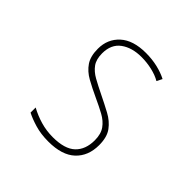

<svg xmlns="http://www.w3.org/2000/svg" viewBox="-148 -662 797 797"><g transform="rotate(45 250.0 -263.5)"><path d="M244 10Q200 10 165 -0.5Q130 -11 107 -23V-53Q138 -36 172.5 -26Q207 -16 244 -16Q314 -16 345.5 -46Q377 -76 377 -130Q377 -167 361 -189.5Q345 -212 317.5 -227Q290 -242 255 -258Q216 -276 184.5 -293.5Q153 -311 135 -337.5Q117 -364 117 -408Q117 -465 156.5 -501Q196 -537 271 -537Q307 -537 339 -529.5Q371 -522 396 -509L384 -485Q362 -498 331.5 -505Q301 -512 270 -512Q214 -512 178.5 -486Q143 -460 143 -407Q143 -372 158 -351Q173 -330 200 -315Q227 -300 262 -283Q299 -265 331.5 -247.5Q364 -230 384 -203Q404 -176 404 -129Q404 -65 364 -27.5Q324 10 244 10Z"/></g></svg>

Font: Noto Sans Mono ExtraCondensed Thin
Style: Regular
Weight: 100
Width: 2
Designer: Monotype Design Team
Foundry: Monotype Imaging Inc.
Version: Version 2.014; ttfautohint (v1.8.4.7-5d5b)